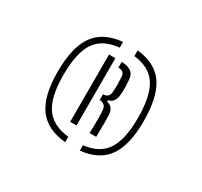

<svg xmlns="http://www.w3.org/2000/svg" viewBox="-80 -953 551 524"><g transform="rotate(30 195.5 -691.0)"><path d="M174 -533Q114.5 -538.5 87.2 -576.2Q60 -614 60 -689Q60 -766.5 87.2 -805Q114.5 -843.5 174 -849V-831Q122.5 -826 100.2 -792.8Q78 -759.5 78 -689Q78 -621 100.5 -588.2Q123 -555.5 174 -550ZM158 -588V-800H178V-588ZM219 -588Q220 -607 220 -628Q220 -649 219 -660Q217.5 -679 198 -680V-698Q216.5 -698 218 -716Q219 -729.5 219 -739.5Q219 -749.5 218 -766Q216.5 -782 198 -782V-800Q215 -800 227.2 -792.5Q239.5 -785 240 -763Q241 -755 241 -740.8Q241 -726.5 240 -719Q239.5 -709.5 234 -701Q228.5 -692.5 218 -691V-686Q228.5 -684 234 -676.5Q239.5 -669 240 -657Q240.5 -651 240.5 -634.8Q240.5 -618.5 240.2 -603.8Q240 -589 240 -588ZM220 -533V-550Q269.5 -555.5 291.2 -588.5Q313 -621.5 313 -689Q313 -759 291.2 -792.2Q269.5 -825.5 220 -831V-849Q278 -843 304.5 -804.8Q331 -766.5 331 -689Q331 -614.5 304.5 -576.8Q278 -539 220 -533Z"/></g></svg>

Font: Big Shoulders Stencil Text SC Thin
Style: Regular
Weight: 100
Designer: Patric King
Foundry: XO Type Co
Version: Version 2.001